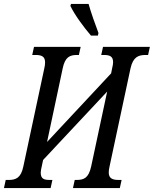

<svg xmlns="http://www.w3.org/2000/svg" viewBox="-52 -951 778 971"><path d="M408 -771H443L446 -784C430 -826 407 -891 396 -931H307L304 -921C326 -875 372 -813 408 -771ZM-32 0H204L213 -41H200C171 -41 154 -46 154 -78C154 -86 156 -96 159 -109L166 -142L490 -488L409 -109C396 -50 372 -41 335 -41H326L317 0H554L563 -41H547C519 -41 498 -48 498 -78C498 -86 499 -97 502 -109L608 -605C621 -664 649 -673 685 -673H697L706 -714H469L460 -673H473C502 -673 520 -667 520 -636C520 -628 518 -618 515 -605L510 -580L186 -233L265 -605C277 -663 301 -673 338 -673H347L356 -714H120L111 -673H127C156 -673 176 -667 176 -636C176 -627 175 -617 172 -605L66 -109C54 -51 28 -41 -8 -41H-23Z"/></svg>

Font: Noto Serif ExtraCondensed
Style: Italic
Weight: 400
Width: 2
Italic angle: -12°
Designer: Monotype Design Team
Foundry: Monotype Imaging Inc.
Version: Version 2.014